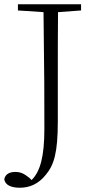

<svg xmlns="http://www.w3.org/2000/svg" viewBox="-26 -743 438 900"><path d="M58 -694 178 -686C182 -397 182 -283 182 -138C182 -8 162 62 122 101L112 91C86 70 70 63 45 63C19 63 -1 73 -6 97C-2 126 29 137 67 137C113 137 155 119 189 76C227 30 245 -26 245 -174V-388C245 -489 245 -589 246 -686L354 -694V-723H58Z"/></svg>

Font: Noto Serif CJK HK ExtraLight
Style: Regular
Weight: 200
Designer: Ryoko NISHIZUKA 西塚涼子 (kana & ideographs); Frank Grießhammer (Latin, Greek & Cyrillic); Wenlong ZHANG 张文龙 (bopomofo); San
Foundry: Adobe
Version: Version 2.001;hotconv 1.1.0;makeotfexe 2.6.0